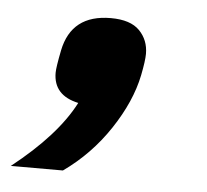

<svg xmlns="http://www.w3.org/2000/svg" viewBox="-78 -205 420 389"><g transform="rotate(5 132.0 -11.0)"><path d="M133 -169Q173 -169 191.5 -150Q210 -131 210 -103Q210 -89 204 -59Q193 -5 155.5 51.5Q118 108 63 147H-43Q47 76 82 8Q31 -3 31 -49Q31 -60 38 -95Q53 -169 133 -169Z"/></g></svg>

Font: Aneliza
Style: Bold Italic
Weight: 700
Italic angle: -11.31°
Designer: Mike Abbink, Paul van der Laan, Pieter van Rosmalen
Foundry: Bold Monday
Version: Version 3.0